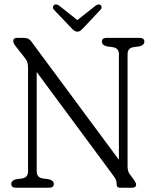

<svg xmlns="http://www.w3.org/2000/svg" viewBox="-20 -877 727 897"><path d="M231.5 -18Q231.5 0 209.5 0H54.5Q32.5 0 32.5 -18Q32.5 -32.5 53 -39L87 -44Q111 -49.5 111 -76.5V-556.5Q111 -587 101.5 -599.5L52.5 -662Q42 -675 42 -685Q42 -700 59 -700H94Q114 -700 126 -683.5L535.5 -130.5V-623.5Q535.5 -650.5 510.5 -656L476.5 -661Q456 -667.5 456 -682Q456 -700 478 -700H632.5Q654.5 -700 654.5 -682Q654.5 -667.5 634 -661L600 -656Q576 -650.5 576 -623.5V-100Q576 -78 584.5 -65.5L606 -36.5Q616 -21.5 616 -15Q616 0 598 0H540.5Q525 0 525 -15Q525 -26.5 522.5 -34.5Q520 -42.5 509.5 -56.5L151.5 -540.5V-76.5Q151.5 -49.5 176.5 -44L210.5 -39Q231.5 -32.5 231.5 -18ZM369 -746Q361.5 -738.5 355.8 -733.8Q350 -729 342 -729Q333 -729 327 -733.5Q321 -738 313.5 -746L232.5 -831Q226.5 -837.5 227.5 -843.8Q228.5 -850 232.5 -853.5Q242 -861.5 258.5 -849L341.5 -783L424.5 -849Q441 -861 450.5 -853.5Q454 -850.5 454.5 -843.8Q455 -837 449 -831Z"/></svg>

Font: Fraunces 144pt SuperSoft Light
Style: Regular
Weight: 300
Version: Version 1.000;[0bf87f6ff]